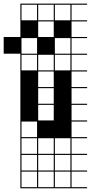

<svg xmlns="http://www.w3.org/2000/svg" viewBox="-111 -747 495 1046"><path d="M363.6 278.8H0V187.9H6.1V272.7H90.9V187.9H97V272.7H181.8V187.9H187.9V272.7H272.7V187.9H0V-727.3H363.6V-721.2H278.8V-636.4H363.6V-630.3H278.8V-545.5H363.6V-539.4H278.8V-454.5H363.6V-448.5H278.8V-363.6H363.6V-357.6H278.8V-272.7H363.6V-266.7H278.8V-181.8H363.6V-175.8H278.8V-90.9H363.6V-84.8H278.8V0H363.6V6.1H278.8V90.9H363.6V97H278.8V181.8H363.6V187.9H278.8V272.7H363.6ZM90.9 -636.4V-721.2H6.1V-636.4ZM187.9 -636.4H272.7V-721.2H187.9ZM97 -636.4H181.8V-721.2H97ZM187.9 -545.5H272.7V-630.3H187.9ZM97 -545.5H181.8V-630.3H97ZM6.1 -545.5H90.9V-630.3H6.1ZM187.9 -454.5H272.7V-539.4H187.9ZM6.1 -454.5H90.9V-539.4H6.1ZM97 -454.5H181.8V-539.4H97ZM187.9 -363.6H272.7V-448.5H187.9ZM6.1 -363.6H90.9V-448.5H6.1ZM97 -363.6H181.8V-448.5H97ZM97 -272.7H181.8V-357.6H97ZM97 -181.8H181.8V-266.7H97ZM97 -90.9H181.8V-175.8H97ZM6.1 0H90.9V-84.8H6.1ZM97 90.9H181.8V6.1H97ZM187.9 90.9H272.7V6.1H187.9ZM6.1 90.9H90.9V6.1H6.1ZM97 181.8H181.8V97H97ZM6.1 181.8H90.9V97H6.1ZM187.9 181.8H272.7V97H187.9ZM-90.9 -545.5H0V-454.5H-90.9ZM0 -636.4H90.9V-545.5H0ZM90.9 -545.5H181.8V-454.5H90.9ZM181.8 -636.4H272.7V-545.5H181.8Z"/></svg>

Font: Micro 5 Charted
Style: Regular
Weight: 400
Designer: Sarah Cadigan-Fried
Version: Version 1.000; ttfautohint (v1.8.4.7-5d5b)